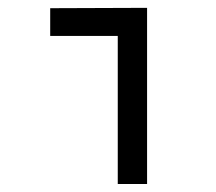

<svg xmlns="http://www.w3.org/2000/svg" viewBox="-20 -460 540 480"><path d="M347.7 0H274.4V-370.1H105.5V-439.5L347.7 -440.4Z"/></svg>

Font: Geo
Style: Regular
Weight: 500
Version: Version 001.2